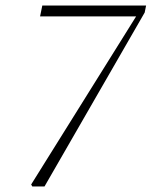

<svg xmlns="http://www.w3.org/2000/svg" viewBox="-20 -670 545 690"><path d="M96 0 92 -7 481 -630V-611H124L132 -650H505L500 -625L140 0Z"/></svg>

Font: Source Serif 4 48pt Light
Style: Italic
Weight: 300
Italic angle: -12°
Designer: Frank Grießhammer
Foundry: Adobe Systems Incorporated
Version: Version 4.004;hotconv 1.0.116;makeotfexe 2.5.65601